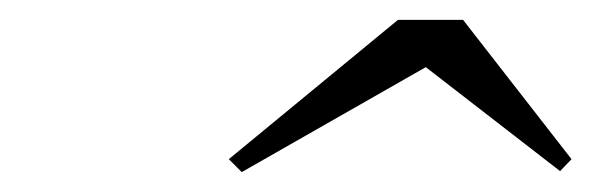

<svg xmlns="http://www.w3.org/2000/svg" viewBox="-20 -790 594 193"><path d="M223 -617 210 -630 380 -770H445.5L554.5 -630L543 -618L408 -722.5Z"/></svg>

Font: Bodoni Moda
Style: Italic
Weight: 400
Italic angle: -13°
Designer: Owen Earl
Foundry: indestructible type
Version: Version 2.005